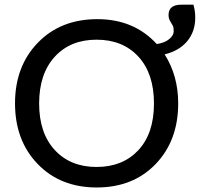

<svg xmlns="http://www.w3.org/2000/svg" viewBox="-20 -809 890 836"><path d="M400.4 -636.2Q286.1 -636.2 218.3 -561.8Q150.4 -487.3 150.4 -358.4Q150.4 -229.5 218.5 -155.8Q286.6 -82 400.4 -82Q514.2 -82 582.3 -155Q650.4 -228 650.4 -358.4Q650.4 -488.8 582.5 -562.5Q514.6 -636.2 400.4 -636.2ZM755.9 -358.9Q755.9 -196.8 657.7 -94.7Q559.6 7.3 401.1 7.3Q242.7 7.3 144 -95Q45.4 -197.3 45.4 -358.9Q45.4 -520.5 144.8 -623Q244.1 -725.6 403.8 -725.6Q563.5 -725.6 662.6 -617.2Q697.8 -622.6 717 -638.9Q736.3 -655.3 736.3 -672.4Q736.3 -689.5 732.9 -696.3Q729.5 -703.1 721.7 -715.6Q713.9 -728 713.9 -743.7Q713.9 -788.6 769.5 -788.6H822.3Q830.1 -761.7 830.1 -732.4Q830.1 -671.9 795.4 -629.9Q760.7 -587.9 696.8 -572.3Q755.9 -479.5 755.9 -358.9Z"/></svg>

Font: Lato-Medium
Style: Regular
Weight: 500
Designer: Lukasz Dziedzic
Foundry: tyPoland Lukasz Dziedzic
Version: Version 2.006; 2014-01-15